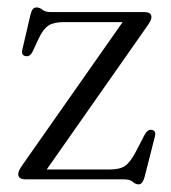

<svg xmlns="http://www.w3.org/2000/svg" viewBox="-20 -482 460 516"><path d="M371.5 -406 105.5 -26.5H274Q302 -26.5 316 -36Q330 -45.5 345.5 -75L369 -120.5Q377 -134.5 387 -133Q400 -131.5 396.5 -116L369 -8Q363.5 13.5 353 13.5Q344.5 13.5 337 6.8Q329.5 0 313 0H49Q29 0 29 -14Q29 -19 31.8 -24.8Q34.5 -30.5 42 -41L309.5 -422.5H150Q124 -422.5 110 -413.2Q96 -404 83.5 -377.5L68 -344Q61 -329.5 50 -331Q36.5 -332.5 40 -348.5L61.5 -441Q64.5 -453 68.2 -457.5Q72 -462 78.5 -462Q86.5 -462 94 -455.8Q101.5 -449.5 117 -449.5H368Q387 -449.5 387 -436Q387 -431.5 383.8 -425Q380.5 -418.5 371.5 -406Z"/></svg>

Font: Fraunces 72pt Soft Light
Style: Regular
Weight: 300
Version: Version 1.000;[b76b70a41]